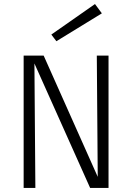

<svg xmlns="http://www.w3.org/2000/svg" viewBox="-20 -930 654 950"><path d="M140 -639 142 -655H196L481 -16L480 0H426ZM517 0H464L459 -655H517ZM155 0H97V-655H150ZM234 -759 450 -910 484 -864 259 -726Z"/></svg>

Font: Intel One Mono Light
Style: Regular
Weight: 300
Monospace: yes
Designer: Fred Shallcrass
Foundry: Frere-Jones Type LLC
Version: Version 1.004